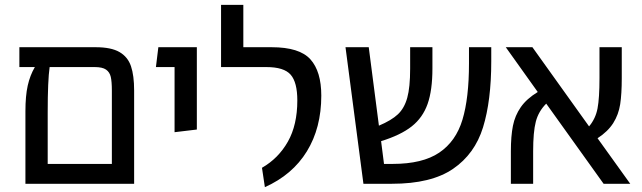

<svg xmlns="http://www.w3.org/2000/svg" viewBox="-20 -759 2653 793"><path d="M534 -385V0H85V-300Q85 -363 94.5 -405.5Q104 -448 124 -482H60V-564H375Q439 -564 473.5 -544Q508 -524 521 -485.5Q534 -447 534 -385ZM442 -82V-385Q442 -422 437.5 -441.5Q433 -461 418 -471.5Q403 -482 371 -482H185Q177 -427 177 -294V-82Z M701 -482H624L634 -564H793V-224L701 -213Z M1062 -66Q1130 -105 1169 -174Q1208 -243 1208 -344Q1208 -419 1180.5 -450.5Q1153 -482 1080 -482H893V-739H985V-564H1102Q1217 -564 1262 -514Q1307 -464 1307 -364Q1307 -231 1247.5 -134Q1188 -37 1074 14Z M2009 -564V-506Q2009 -343 1975 -233Q1941 -123 1851 -61.5Q1761 0 1599 0H1481L1407 -564H1503L1545 -240Q1597 -262 1623.5 -287Q1650 -312 1662 -355Q1674 -398 1674 -476V-564H1766V-476Q1766 -386 1746 -329.5Q1726 -273 1680.5 -237Q1635 -201 1554 -176L1566 -82H1602Q1725 -82 1794 -128.5Q1863 -175 1890 -264.5Q1917 -354 1917 -497V-564Z M2473 0 2236 -331Q2204 -299 2193 -256.5Q2182 -214 2182 -134V0H2090V-134Q2090 -197 2098.5 -239.5Q2107 -282 2131 -316.5Q2155 -351 2201 -379L2069 -564H2179L2413 -237Q2440 -269 2448 -311.5Q2456 -354 2456 -436V-564H2548V-436Q2548 -371 2541.5 -328.5Q2535 -286 2513 -251Q2491 -216 2448 -188L2583 0Z"/></svg>

Font: FiraGOUPP
Style: Medium
Weight: 400
Designer: bBox Type
Foundry: bBox Type GmbH
Version: Version 1.001